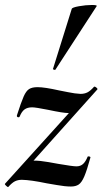

<svg xmlns="http://www.w3.org/2000/svg" viewBox="-32 -744 412 771"><path d="M-12 -6 308 -360 302 -349Q289 -314 276.5 -302Q264 -290 243 -290Q222 -290 161 -303Q111 -313 97 -313Q78 -313 66.5 -304.5Q55 -296 47 -276Q46 -273 42 -273Q39 -273 37 -275Q35 -277 36 -281Q53 -334 63 -356.5Q73 -379 85 -386.5Q97 -394 119 -394Q147 -394 205 -381Q212 -380 240.5 -374Q269 -368 291 -367Q307 -367 319 -373Q331 -379 346 -396H348Q351 -396 356 -391.5Q361 -387 359 -385L40 -29L35 -39Q59 -99 105 -99Q129 -99 163 -93Q197 -87 202 -86Q260 -76 275 -76Q291 -76 301.5 -85.5Q312 -95 320 -115Q321 -116 324 -116Q327 -116 329.5 -114.5Q332 -113 331 -111Q317 -60 306.5 -35.5Q296 -11 284 -3Q272 5 253 5Q229 5 196 -1Q163 -7 155 -8Q93 -21 56 -22Q40 -22 28 -16Q16 -10 1 7Q-1 8 -7.5 2Q-14 -4 -12 -6ZM181 -468 256 -708Q257 -714 285 -719Q313 -724 337 -724Q360 -724 356 -719L191 -465Q190 -462 184.5 -464Q179 -466 181 -468Z"/></svg>

Font: Cormorant Garamond
Style: Bold Italic
Weight: 700
Italic angle: -10°
Designer: Christian Thalmann (Catharsis Fonts)
Foundry: Catharsis Fonts
Version: Version 4.000